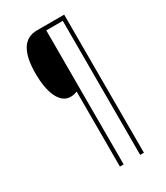

<svg xmlns="http://www.w3.org/2000/svg" viewBox="-216 -850 922 1068"><g transform="rotate(-30 245.0 -316.5)"><path d="M381 127V-760H206C117 -760 79 -684 79 -555C79 -437 113 -346 184 -346C202 -346 212 -349 227 -355V127H251V-734H357V127Z"/></g></svg>

Font: Noto Sans Ethiopic Condensed Thin
Style: Regular
Weight: 100
Width: 3
Designer: Monotype Design Team
Foundry: Monotype Imaging Inc.
Version: Version 2.102